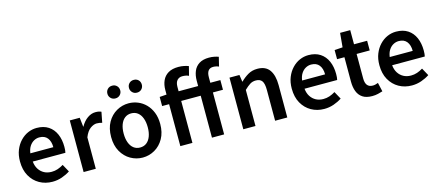

<svg xmlns="http://www.w3.org/2000/svg" viewBox="-56 -1396 4548 1994"><g transform="rotate(-15 2218.5 -398.5)"><path d="M320 14Q243 14 181 -21Q119 -56 82.5 -121Q46 -186 46 -277Q46 -345 67.5 -398.5Q89 -452 125.5 -490.5Q162 -529 207.5 -549Q253 -569 302 -569Q377 -569 428 -535.5Q479 -502 505 -442.5Q531 -383 531 -305Q531 -286 529.5 -269.5Q528 -253 525 -242H174Q179 -193 201 -159Q223 -125 257.5 -106.5Q292 -88 337 -88Q372 -88 403 -98.5Q434 -109 465 -128L510 -46Q471 -20 422 -3Q373 14 320 14ZM172 -331H419Q419 -394 390 -430.5Q361 -467 304 -467Q273 -467 245 -451.5Q217 -436 197.5 -406Q178 -376 172 -331Z M656 0V-555H763L774 -456H776Q806 -510 848 -539.5Q890 -569 934 -569Q956 -569 970.5 -566Q985 -563 997 -557L975 -444Q960 -448 947.5 -450.5Q935 -453 917 -453Q885 -453 848.5 -427Q812 -401 787 -338V0Z M1290 14Q1221 14 1160.5 -20.5Q1100 -55 1063 -120.5Q1026 -186 1026 -277Q1026 -370 1063 -435Q1100 -500 1160.5 -534.5Q1221 -569 1290 -569Q1342 -569 1389.5 -549.5Q1437 -530 1474 -492.5Q1511 -455 1532.5 -401Q1554 -347 1554 -277Q1554 -186 1517 -120.5Q1480 -55 1419.5 -20.5Q1359 14 1290 14ZM1290 -94Q1331 -94 1360 -116.5Q1389 -139 1404.5 -180.5Q1420 -222 1420 -277Q1420 -333 1404.5 -374.5Q1389 -416 1360 -438.5Q1331 -461 1290 -461Q1250 -461 1221 -438.5Q1192 -416 1176.5 -374.5Q1161 -333 1161 -277Q1161 -222 1176.5 -180.5Q1192 -139 1221 -116.5Q1250 -94 1290 -94ZM1174 -653Q1144 -653 1124.5 -673Q1105 -693 1105 -721Q1105 -751 1124.5 -770.5Q1144 -790 1174 -790Q1204 -790 1223.5 -770.5Q1243 -751 1243 -721Q1243 -693 1223.5 -673Q1204 -653 1174 -653ZM1406 -653Q1376 -653 1356.5 -673Q1337 -693 1337 -721Q1337 -751 1356.5 -770.5Q1376 -790 1406 -790Q1437 -790 1456 -770.5Q1475 -751 1475 -721Q1475 -693 1456 -673Q1437 -653 1406 -653Z M1696 0V-603Q1696 -660 1716 -704.5Q1736 -749 1778.5 -774.5Q1821 -800 1888 -800Q1920 -800 1948.5 -794Q1977 -788 1997 -780L1972 -682Q1957 -689 1940.5 -692.5Q1924 -696 1903 -696Q1868 -696 1847 -672.5Q1826 -649 1826 -602V0ZM2036 0V-612Q2036 -669 2054.5 -714Q2073 -759 2114 -785Q2155 -811 2220 -811Q2251 -811 2277 -805.5Q2303 -800 2322 -793L2298 -694Q2268 -707 2237 -707Q2203 -707 2185 -684.5Q2167 -662 2167 -614V0ZM1621 -451V-549L1703 -555H2275V-451Z M2373 0V-555H2480L2491 -480H2493Q2530 -517 2574 -543Q2618 -569 2675 -569Q2764 -569 2805 -511Q2846 -453 2846 -348V0H2715V-331Q2715 -400 2694.5 -428Q2674 -456 2629 -456Q2593 -456 2565.5 -438.5Q2538 -421 2504 -388V0Z M3242 14Q3165 14 3103 -21Q3041 -56 3004.5 -121Q2968 -186 2968 -277Q2968 -345 2989.5 -398.5Q3011 -452 3047.5 -490.5Q3084 -529 3129.5 -549Q3175 -569 3224 -569Q3299 -569 3350 -535.5Q3401 -502 3427 -442.5Q3453 -383 3453 -305Q3453 -286 3451.5 -269.5Q3450 -253 3447 -242H3096Q3101 -193 3123 -159Q3145 -125 3179.5 -106.5Q3214 -88 3259 -88Q3294 -88 3325 -98.5Q3356 -109 3387 -128L3432 -46Q3393 -20 3344 -3Q3295 14 3242 14ZM3094 -331H3341Q3341 -394 3312 -430.5Q3283 -467 3226 -467Q3195 -467 3167 -451.5Q3139 -436 3119.5 -406Q3100 -376 3094 -331Z M3757 14Q3693 14 3654.5 -11.5Q3616 -37 3598.5 -82.5Q3581 -128 3581 -188V-451H3502V-549L3589 -555L3603 -707H3712V-555H3853V-451H3712V-187Q3712 -139 3731.5 -114.5Q3751 -90 3791 -90Q3805 -90 3820.5 -94Q3836 -98 3848 -103L3870 -7Q3848 0 3819.5 7Q3791 14 3757 14Z M4184 14Q4107 14 4045 -21Q3983 -56 3946.5 -121Q3910 -186 3910 -277Q3910 -345 3931.5 -398.5Q3953 -452 3989.5 -490.5Q4026 -529 4071.5 -549Q4117 -569 4166 -569Q4241 -569 4292 -535.5Q4343 -502 4369 -442.5Q4395 -383 4395 -305Q4395 -286 4393.5 -269.5Q4392 -253 4389 -242H4038Q4043 -193 4065 -159Q4087 -125 4121.5 -106.5Q4156 -88 4201 -88Q4236 -88 4267 -98.5Q4298 -109 4329 -128L4374 -46Q4335 -20 4286 -3Q4237 14 4184 14ZM4036 -331H4283Q4283 -394 4254 -430.5Q4225 -467 4168 -467Q4137 -467 4109 -451.5Q4081 -436 4061.5 -406Q4042 -376 4036 -331Z"/></g></svg>

Font: Noto Sans SC SemiBold
Style: Regular
Weight: 600
Designer: Ryoko NISHIZUKA 西塚涼子 (kana, bopomofo & ideographs); Paul D. Hunt (Latin, Greek & Cyrillic); Sandoll Communications 산돌커뮤니
Foundry: Adobe
Version: Version 2.004-H2;hotconv 1.0.118;makeotfexe 2.5.65603